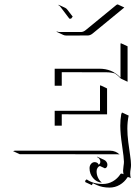

<svg xmlns="http://www.w3.org/2000/svg" viewBox="-20 -684 626 869"><path d="M236.1 -540 237.1 -541.7Q242.9 -539.1 249 -539.1H346.7Q357.7 -539.1 369.1 -548.8L507.3 -662.1L512.7 -664.1L542.7 -650.1L400.1 -533Q388.7 -523.4 377 -523.4L279.1 -523.2Q272.5 -523.2 266.1 -526.1ZM244.1 -660.9 245.4 -662.4 275.4 -648.4Q280.5 -646 284.9 -640.1L307.6 -610.6L309.1 -609.1L301.8 -599.6H293.9L253.4 -653.1Q249.3 -658.7 244.1 -660.9ZM39.1 0 46.9 -2H478.5Q491 -2 502.2 2.7Q513.4 7.3 521.5 15.6L517.8 14.6Q513.4 13.9 508.5 14.2L69.1 13.9ZM227.5 -115.2V-182.6H432.6V-295.9L434.6 -297.9L464.6 -283.7V-166.5L259.5 -166.7V-115.2ZM227.5 -295.9V-373H429.7Q458.5 -373 481.7 -363.4Q504.9 -353.8 525.4 -333V-486.3L527.3 -488.3L557.4 -474.4V-314L527.3 -328.1Q513.9 -342.5 500 -351.6Q481.9 -356.9 459.7 -356.9L259.5 -357.2V-295.9ZM365.2 135.5Q366.9 131.3 372.3 127.9Q401.4 148.7 445.3 148.7Q470 148.7 491 136.6Q512 124.5 525.4 103.5Q525.9 102.5 526.9 102.1Q527.8 101.6 528.6 101.6H529.3Q533.2 101.6 539.1 104.5Q537.1 94.7 537.1 87.9Q537.1 83 539.1 67.4Q541 55.7 541 48.1Q541 31.5 532.7 -24.4Q524.4 -80.3 524.4 -115.2Q524.4 -142.3 528.8 -167.5L532.2 -174.8L562.3 -160.9Q556.4 -132.6 556.4 -101.1Q556.4 -74 560.5 -41.6Q564.7 -9.3 568.8 18.4Q573 46.1 573 62Q573 72 571.2 82Q569.3 92 569.3 101.6Q569.3 112.5 572 122.1Q570.3 120.8 568.1 120.1Q562.7 117.7 559.8 117.4Q557.6 117.4 556.9 118.7Q543.5 139.9 522.1 152.5Q500.7 165 475.6 165Q442.9 165 418.2 153.6L400.9 145.5Q396.5 148.9 396.5 154.3L366.5 140.4ZM385.3 77.1Q385.3 65.7 392.1 57.7Q398.9 49.8 408.7 49.8Q414.1 49.8 419.4 52.6Q424.8 55.4 426 61.3Q429.4 60.3 431.8 56.6Q434.1 53 434.1 47.9Q434.1 40.8 429.8 35Q425.5 29.3 418.5 26.4L420.7 25.4L450.9 39.3Q457.8 42.5 461.9 48.6Q466.1 54.7 466.1 61.8Q466.1 68.4 462.6 73Q459.2 77.6 454.3 77.6L431.9 67.1Q425.3 69.6 421.3 76Q417.2 82.5 417.2 91.3Q417.2 106 423 118.8Q428.7 131.6 438.5 140.4L440.4 142.6Q417 140.6 401.1 121.7Q385.3 102.8 385.3 77.1Z"/></svg>

Font: AgreloyOut1
Style: Medium
Weight: 400
Designer: gluk
Foundry: gluk
Version: Version 0.27